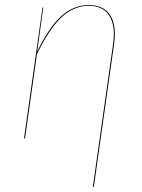

<svg xmlns="http://www.w3.org/2000/svg" viewBox="-20 -547 562 759"><path d="M434 -412Q434 -394 431 -373L351 191L347 192L427 -373Q430 -394 430 -412Q430 -465 405 -494.5Q380 -524 331 -524Q272 -524 223.5 -479Q175 -434 126 -333L79 0H75L148 -517H151L127 -343Q174 -440 222.5 -483.5Q271 -527 331 -527Q382 -527 408 -497Q434 -467 434 -412Z"/></svg>

Font: Fira Sans Condensed Four
Style: Italic
Weight: 100
Width: 3
Italic angle: -8°
Designer: bBox Type GmbH & Carrois Corporate GbR & Edenspiekermann AG
Foundry: bBox Type GmbH & Carrois Corporate GbR & Edenspiekermann AG
Version: Version 4.301